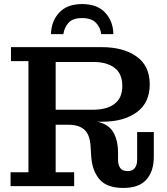

<svg xmlns="http://www.w3.org/2000/svg" viewBox="-20 -916 821 945"><path d="M231 -748Q232 -811 271 -853.5Q310 -896 384 -896Q459 -896 498 -853.5Q537 -811 538 -748H478Q475 -779 453 -803Q431 -827 384 -827Q337 -827 316.5 -803Q296 -779 292 -748ZM32 0V-68H120V-615H34V-684H481Q587 -684 652 -638Q717 -592 717 -501Q717 -410 653 -363.5Q589 -317 484 -317H458Q513 -306 537 -266Q561 -226 561 -162V-129Q561 -105 571.5 -89.5Q582 -74 608 -74Q633 -74 644 -89.5Q655 -105 655 -129V-266H737V-143Q737 -74 701 -32.5Q665 9 587 9Q506 9 470 -33Q434 -75 429 -145L426 -193Q423 -252 396 -277Q369 -302 317 -302H254V-68H345V0ZM439 -611H254V-376H439Q506 -376 544 -405Q582 -434 582 -493Q582 -553 544 -582Q506 -611 439 -611Z"/></svg>

Font: Montagu Slab 16pt Medium
Style: Regular
Weight: 500
Designer: Florian Karsten
Foundry: Florian Karsten
Version: Version 1.000; ttfautohint (v1.8.3)